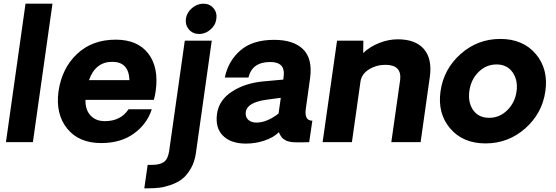

<svg xmlns="http://www.w3.org/2000/svg" viewBox="-20 -770 3014 1040"><path d="M12.2 0 118.2 -750H264.2L158.2 0Z M823.2 -275.9Q820.3 -252 813 -229H442.9Q441.9 -174.8 470.5 -144.3Q499 -113.8 547.9 -113.8Q633.8 -113.8 676.3 -178.2H802.2Q776.4 -98.1 705.3 -46.6Q634.3 4.9 527.8 4.9Q406.7 4.9 343.5 -74Q280.3 -152.8 296.9 -274.9Q314.9 -399.9 397 -477.5Q479 -555.2 606.9 -555.2Q725.1 -555.2 783.2 -480Q841.3 -404.8 823.2 -275.9ZM587.9 -435.1Q497.1 -435.1 461.9 -335.9H681.2Q677.7 -435.1 587.9 -435.1Z M1059.1 -585.9Q1024.9 -585.9 1003.9 -609.9Q982.9 -633.8 986.8 -668Q991.7 -702.1 1019.8 -726.1Q1047.9 -750 1082 -750Q1115.2 -750 1136 -726.1Q1156.7 -702.1 1151.9 -668Q1147.9 -633.8 1120.1 -609.9Q1092.3 -585.9 1059.1 -585.9ZM761.7 250 779.8 123H803.7Q845.7 123 867.7 107.4Q889.6 91.8 896 49.8L981 -549.8H1127L1041 60.1Q1034.2 107.9 1012.9 144Q991.7 180.2 966.3 199.7Q940.9 219.2 906.5 231.2Q872.1 243.2 844.5 246.6Q816.9 250 785.6 250Z M1311.5 7.8Q1230.5 7.8 1187.5 -35.2Q1144.5 -78.1 1155.8 -155.8Q1167 -229 1237.3 -274.4Q1307.6 -319.8 1405.8 -329.1L1514.6 -338.9L1515.6 -348.1Q1522.5 -394 1504.2 -414.1Q1485.8 -434.1 1443.8 -434.1Q1345.7 -434.1 1325.7 -350.1H1197.8Q1215.8 -439 1281.7 -496.6Q1347.7 -554.2 1464.8 -554.2Q1569.8 -554.2 1621.8 -503.2Q1673.8 -452.1 1659.7 -347.2Q1655.8 -319.3 1648.2 -264.2Q1640.6 -209 1636.7 -182.1Q1627 -116.2 1671.9 -116.2L1654.8 0Q1649.9 0 1636.2 0.5Q1622.6 1 1614.7 1Q1613.8 1 1601.3 1Q1588.9 1 1585.7 1Q1582.5 1 1571.5 0.5Q1560.5 0 1556.6 -1Q1552.7 -2 1543.2 -3.9Q1533.7 -5.9 1529.8 -8.5Q1525.9 -11.2 1518.3 -15.6Q1510.7 -20 1506.8 -25.4Q1502.9 -30.8 1498.3 -37.8Q1493.7 -44.9 1490.7 -54.2Q1463.9 -26.4 1414.8 -9.3Q1365.7 7.8 1311.5 7.8ZM1369.6 -106Q1424.8 -106 1488.8 -154.8L1501 -240.2L1424.8 -230Q1319.8 -215.8 1311.5 -165Q1307.6 -138.2 1323.7 -122.1Q1339.8 -106 1369.6 -106Z M2134.3 -557.1Q2230.5 -557.1 2275.9 -504.6Q2321.3 -452.1 2308.6 -356L2258.3 0H2099.6L2147.5 -336.9Q2157.2 -418.9 2067.4 -418.9Q2018.6 -418.9 1978.5 -394Q1938.5 -369.1 1932.6 -328.1L1886.2 0H1727.5L1805.7 -549.8H1948.2L1947.3 -482.9Q1983.4 -517.1 2033.9 -537.1Q2084.5 -557.1 2134.3 -557.1Z M2825 -74.5Q2732.9 6.8 2610.1 6.8Q2487.3 6.8 2418.2 -74.5Q2349.1 -155.8 2366.2 -275.9Q2383.3 -396 2475.1 -477.5Q2566.9 -559.1 2689.9 -559.1Q2813 -559.1 2882.1 -477.5Q2951.2 -396 2934.1 -275.9Q2917 -155.8 2825 -74.5ZM2629.9 -131.8Q2686 -131.8 2728 -173.3Q2770 -214.8 2778.1 -275.9Q2786.1 -336.9 2756.1 -378.9Q2726.1 -420.9 2669.9 -420.9Q2612.8 -420.9 2571.5 -379.4Q2530.3 -337.9 2522.2 -275.9Q2514.2 -213.9 2543.5 -172.9Q2572.8 -131.8 2629.9 -131.8Z"/></svg>

Font: Oakes Grotesk
Style: Bold Italic
Weight: 700
Designer: Samuel Oakes
Foundry: Samuel Oakes
Version: Version 1.0 | wf-rip DC20170320